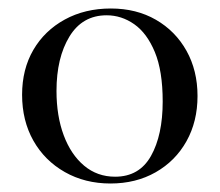

<svg xmlns="http://www.w3.org/2000/svg" viewBox="-20 -419 517 452"><path d="M240 13Q180 13 132.5 -14Q85 -41 58.5 -88Q32 -135 32 -196Q32 -256 58.5 -301.5Q85 -347 132.5 -373Q180 -399 241 -399Q301 -399 347 -372.5Q393 -346 419 -299.5Q445 -253 445 -193Q445 -133 419 -86.5Q393 -40 346.5 -13.5Q300 13 240 13ZM251 -3Q308 -3 335.5 -52Q363 -101 363 -180Q363 -252 344.5 -296.5Q326 -341 296 -362Q266 -383 231 -383Q174 -383 143.5 -333Q113 -283 113 -205Q113 -146 130 -100.5Q147 -55 178 -29Q209 -3 251 -3Z"/></svg>

Font: Cormorant Garamond Light Medium
Style: Regular
Weight: 500
Version: Version 4.001